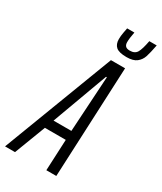

<svg xmlns="http://www.w3.org/2000/svg" viewBox="-258 -957 872 1035"><g transform="rotate(30 178.0 -440.0)"><path d="M-40 0 222 -688H310L279 0H217L226 -194H96L22 0ZM117 -251H228L249 -597H244ZM202 -808Q202 -827 206.5 -851Q211 -875 212 -880H257Q249 -840 249 -816Q249 -800 257 -791.5Q265 -783 284 -783Q315 -783 327.5 -804.5Q340 -826 350 -880H396Q386 -828 377.5 -802.5Q369 -777 348 -760.5Q327 -744 286 -744Q239 -744 220.5 -760Q202 -776 202 -808Z"/></g></svg>

Font: Saira Ultra Condensed
Style: Italic
Weight: 400
Width: 1
Italic angle: -12°
Designer: Hector Gatti with collaboration of the Omnibus-Type team
Foundry: Omnibus-Type
Version: Version 1.001; ttfautohint (v1.8)